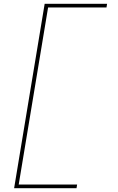

<svg xmlns="http://www.w3.org/2000/svg" viewBox="-20 -843 616 1006"><path d="M54 143H381L384 124H78L232 -804H538L541 -823H214Z"/></svg>

Font: Iosevka Sparkle Thin Oblique
Style: Regular
Weight: 100
Italic angle: -9°
Designer: Belleve Invis
Foundry: Belleve Invis
Version: Version 4.5.0; ttfautohint (v1.8.3)